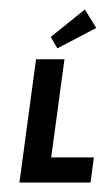

<svg xmlns="http://www.w3.org/2000/svg" viewBox="-20 -385 230 405"><path d="M116 -260H56L21 0H171L178 -53H88ZM87 -307 101 -283 183 -326 159 -365Z"/></svg>

Font: Hussar Tani
Style: DwaKurs
Weight: 700
Foundry: Cannot Into Space Fonts
Version: Version 0.92